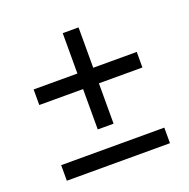

<svg xmlns="http://www.w3.org/2000/svg" viewBox="-97 -592 672 684"><g transform="rotate(-20 239.5 -249.5)"><path d="M210 -134V-287H44V-346H210V-499H270V-346H435V-287H270V-134ZM44 0V-59H435V0Z"/></g></svg>

Font: Rokkitt SemiBold
Style: Regular
Weight: 400
Version: Version 3.103